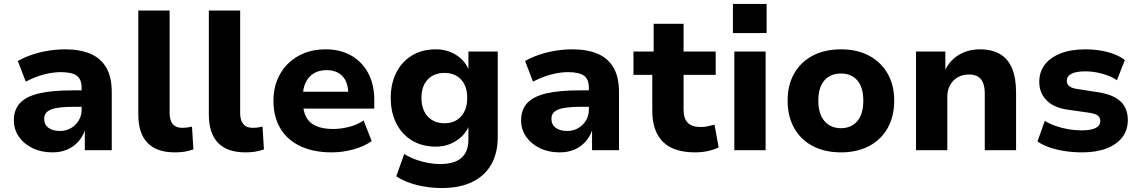

<svg xmlns="http://www.w3.org/2000/svg" viewBox="-20 -758 5746 969"><path d="M244 11Q188 11 144 -10.5Q100 -32 75 -68.5Q50 -105 50 -151Q50 -204 80.5 -237.5Q111 -271 176.5 -286.5Q242 -302 348 -302H411V-219H354Q315 -219 286.5 -216Q258 -213 239.5 -206Q221 -199 212 -187.5Q203 -176 203 -158Q203 -129 224.5 -113Q246 -97 283 -97Q313 -97 337.5 -111Q362 -125 377 -149.5Q392 -174 392 -205V-314Q392 -359 366.5 -376.5Q341 -394 287 -394Q248 -394 203 -382.5Q158 -371 110 -346L70 -450Q103 -469 142 -482Q181 -495 223.5 -502Q266 -509 308 -509Q384 -509 436.5 -486.5Q489 -464 516.5 -416.5Q544 -369 544 -293V0H408V-99Q396 -66 373.5 -41.5Q351 -17 319 -3Q287 11 244 11Z M863 11Q770 11 724 -37.5Q678 -86 678 -179V-705H836V-188Q836 -164 843 -147Q850 -130 864 -121.5Q878 -113 899 -113Q913 -113 925 -114.5Q937 -116 949 -119L956 -4Q933 4 911.5 7.5Q890 11 863 11Z M1219 11Q1126 11 1080 -37.5Q1034 -86 1034 -179V-705H1192V-188Q1192 -164 1199 -147Q1206 -130 1220 -121.5Q1234 -113 1255 -113Q1269 -113 1281 -114.5Q1293 -116 1305 -119L1312 -4Q1289 4 1267.5 7.5Q1246 11 1219 11Z M1655 11Q1561 11 1494.5 -21Q1428 -53 1394 -111.5Q1360 -170 1360 -249Q1360 -324 1392.5 -382.5Q1425 -441 1484.5 -475Q1544 -509 1624 -509Q1697 -509 1752 -478Q1807 -447 1838 -389.5Q1869 -332 1869 -251V-210H1487V-295H1752L1738 -280Q1738 -342 1709 -373Q1680 -404 1628 -404Q1591 -404 1564 -388Q1537 -372 1522.5 -341.5Q1508 -311 1508 -266V-253Q1508 -201 1524.5 -169Q1541 -137 1575.5 -122Q1610 -107 1661 -107Q1700 -107 1741.5 -117.5Q1783 -128 1815 -150L1856 -46Q1816 -18 1762 -3.5Q1708 11 1655 11Z M2209 191Q2145 191 2084.5 176Q2024 161 1980 132L2020 19Q2045 35 2076 46.5Q2107 58 2139.5 64Q2172 70 2200 70Q2273 70 2308.5 39Q2344 8 2344 -54V-119H2345Q2326 -75 2281 -46.5Q2236 -18 2179 -18Q2111 -18 2060 -48.5Q2009 -79 1980.5 -134.5Q1952 -190 1952 -264Q1952 -337 1980.5 -392.5Q2009 -448 2060 -478.5Q2111 -509 2179 -509Q2237 -509 2281.5 -481Q2326 -453 2345 -407H2344V-498H2492V-67Q2492 15 2459 72.5Q2426 130 2363 160.5Q2300 191 2209 191ZM2223 -136Q2276 -136 2307 -170.5Q2338 -205 2338 -264Q2338 -323 2307 -356.5Q2276 -390 2223 -390Q2170 -390 2138.5 -356.5Q2107 -323 2107 -264Q2107 -205 2138.5 -170.5Q2170 -136 2223 -136Z M2804 11Q2748 11 2704 -10.5Q2660 -32 2635 -68.5Q2610 -105 2610 -151Q2610 -204 2640.5 -237.5Q2671 -271 2736.5 -286.5Q2802 -302 2908 -302H2971V-219H2914Q2875 -219 2846.5 -216Q2818 -213 2799.5 -206Q2781 -199 2772 -187.5Q2763 -176 2763 -158Q2763 -129 2784.5 -113Q2806 -97 2843 -97Q2873 -97 2897.5 -111Q2922 -125 2937 -149.5Q2952 -174 2952 -205V-314Q2952 -359 2926.5 -376.5Q2901 -394 2847 -394Q2808 -394 2763 -382.5Q2718 -371 2670 -346L2630 -450Q2663 -469 2702 -482Q2741 -495 2783.5 -502Q2826 -509 2868 -509Q2944 -509 2996.5 -486.5Q3049 -464 3076.5 -416.5Q3104 -369 3104 -293V0H2968V-99Q2956 -66 2933.5 -41.5Q2911 -17 2879 -3Q2847 11 2804 11Z M3489 11Q3378 11 3325 -43Q3272 -97 3272 -199V-380H3177V-498H3279V-638H3430V-498H3592V-380H3430V-204Q3430 -160 3451 -138.5Q3472 -117 3517 -117Q3534 -117 3551 -120.5Q3568 -124 3586 -129L3607 -14Q3582 -2 3551.5 4.5Q3521 11 3489 11Z M3679 -591V-738H3849V-591ZM3686 0V-498H3844V0Z M4224 11Q4142 11 4081.5 -21Q4021 -53 3988 -112Q3955 -171 3955 -250Q3955 -329 3988 -387Q4021 -445 4081.5 -477Q4142 -509 4224 -509Q4306 -509 4366 -477Q4426 -445 4459.5 -387Q4493 -329 4493 -250Q4493 -171 4460 -112Q4427 -53 4366.5 -21Q4306 11 4224 11ZM4224 -111Q4277 -111 4307 -147Q4337 -183 4337 -250Q4337 -317 4307 -352Q4277 -387 4224 -387Q4171 -387 4140.5 -352Q4110 -317 4110 -250Q4110 -183 4141 -147Q4172 -111 4224 -111Z M4603 0V-498H4751V-402H4749Q4773 -454 4820 -481.5Q4867 -509 4925 -509Q4985 -509 5026 -485.5Q5067 -462 5087.5 -413.5Q5108 -365 5108 -291V0H4950V-285Q4950 -318 4941.5 -339.5Q4933 -361 4915.5 -371.5Q4898 -382 4870 -382Q4838 -382 4813.5 -368Q4789 -354 4775 -328.5Q4761 -303 4761 -270V0Z M5442 11Q5396 11 5354 4.5Q5312 -2 5277 -14Q5242 -26 5216 -44L5253 -148Q5279 -132 5310 -121.5Q5341 -111 5374 -105.5Q5407 -100 5437 -100Q5486 -100 5509.5 -112Q5533 -124 5533 -147Q5533 -166 5519.5 -175.5Q5506 -185 5477 -189L5365 -205Q5295 -216 5260 -253.5Q5225 -291 5225 -345Q5225 -394 5252 -430.5Q5279 -467 5331.5 -488Q5384 -509 5458 -509Q5496 -509 5533 -503Q5570 -497 5602 -485Q5634 -473 5657 -455L5617 -353Q5597 -367 5570.5 -377Q5544 -387 5515 -392.5Q5486 -398 5460 -398Q5410 -398 5387 -385.5Q5364 -373 5364 -351Q5364 -333 5376.5 -323Q5389 -313 5416 -309L5525 -292Q5600 -280 5636 -245.5Q5672 -211 5672 -152Q5672 -101 5643.5 -64.5Q5615 -28 5563.5 -8.5Q5512 11 5442 11Z"/></svg>

Font: Nunito Sans 9pt ExtraBold
Style: Regular
Weight: 800
Version: Version 3.101;gftools[0.9.27]